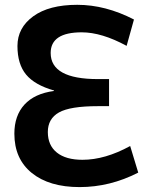

<svg xmlns="http://www.w3.org/2000/svg" viewBox="-20 -760 617 790"><path d="M39.1 -210Q39.1 -284.2 80.6 -329.6Q122.1 -375 202.1 -385.7V-387.7Q123 -410.2 87.4 -453.1Q51.8 -496.1 51.8 -570.8Q51.8 -645.5 116.7 -692.9Q181.6 -740.2 297.9 -740.2Q414.1 -740.2 531.2 -679.7L501 -571.3Q398.4 -627 316.4 -627Q188.5 -627 188.5 -542Q188.5 -434.6 382.8 -434.6H428.7V-323.2H382.8Q268.6 -323.2 222.7 -297.4Q176.8 -271.5 176.8 -216.8Q176.8 -162.1 213.9 -132.3Q251 -102.5 319.3 -102.5Q412.1 -102.5 515.6 -159.2L548.8 -49.8Q432.6 9.8 307.6 9.8Q182.6 9.8 110.8 -48.3Q39.1 -106.4 39.1 -210Z"/></svg>

Font: GenEi M Gothic v2 Bold
Style: Regular
Weight: 700
Version: Version 2.0